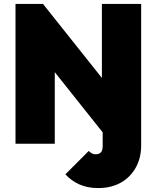

<svg xmlns="http://www.w3.org/2000/svg" viewBox="-20 -732 798 978"><path d="M59 0V-712H199L259 -562V0ZM549 0 136 -519 199 -712 612 -193ZM549 0 499 -158V-712H699V0ZM480 226Q425 226 383.5 207Q342 188 313 156L432 37Q442 47 450.5 50.5Q459 54 467 54Q484 54 493.5 44.5Q503 35 503 13V-492H699V9Q699 72 672 121Q645 170 596 198Q547 226 480 226Z"/></svg>

Font: Outfit Thin Black
Style: Regular
Weight: 900
Version: Version 1.100;gftools[0.9.27]